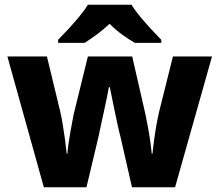

<svg xmlns="http://www.w3.org/2000/svg" viewBox="-20 -786 921 806"><path d="M485 -215Q480 -232 474 -261Q468 -290 461 -322Q454 -354 449 -380.5Q444 -407 441 -420H437Q435 -407 429.5 -380.5Q424 -354 417 -321.5Q410 -289 403.5 -259.5Q397 -230 393 -210L343 0H164L11 -549H177L232 -321Q238 -297 243.5 -263Q249 -229 253.5 -196Q258 -163 260 -141H263Q264 -158 267.5 -182.5Q271 -207 275.5 -232.5Q280 -258 284 -278Q288 -298 289 -305L349 -549H535L591 -304Q594 -288 600 -257.5Q606 -227 610.5 -195Q615 -163 617 -141H620Q622 -162 626.5 -195.5Q631 -229 637 -263Q643 -297 649 -321L706 -549H870L715 0H534ZM532 -766Q546 -743 569 -715.5Q592 -688 615.5 -662.5Q639 -637 657 -619V-606H546Q520 -621 492.5 -641Q465 -661 440 -686Q413 -661 387.5 -642Q362 -623 335 -606H224V-619Q243 -638 266.5 -663.5Q290 -689 312.5 -716Q335 -743 349 -766Z"/></svg>

Font: Noto Sans Gurmukhi UI ExtraBold
Style: Regular
Weight: 800
Designer: Jelle Bosma - Monotype Design Team
Foundry: Monotype Imaging Inc.
Version: Version 2.004; ttfautohint (v1.8.4.7-5d5b)